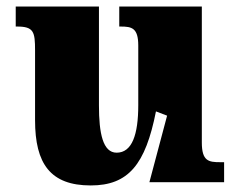

<svg xmlns="http://www.w3.org/2000/svg" viewBox="-20 -556 731 586"><path d="M257 10C372 10 424 -54 456 -216L490 -203L436 0H664V-61H652C617 -61 596 -64 596 -121V-536H344V-475H348C382 -475 402 -471 402 -417V-235C402 -145 383 -90 336 -90C294 -90 282 -149 282 -234V-536H28V-475H32C83 -475 87 -459 87 -402V-189C87 -56 134 10 257 10Z"/></svg>

Font: UArctic Serif Black
Style: Regular
Weight: 900
Designer: Customization by Puisto advertising & original work Monotype Design Team
Foundry: Monotype Imaging Inc.
Version: Version 2.004